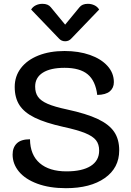

<svg xmlns="http://www.w3.org/2000/svg" viewBox="-20 -976 687 1005"><path d="M46 -167Q46 -204 68 -225.5Q90 -247 137 -247Q138 -165 188 -122Q238 -79 328 -79Q410 -79 454.5 -107Q499 -135 499 -188Q499 -221 482.5 -242Q466 -263 425.5 -279.5Q385 -296 311 -312Q217 -333 162 -360Q107 -387 82 -425.5Q57 -464 57 -521Q57 -577 89.5 -619.5Q122 -662 181 -685.5Q240 -709 318 -709Q392 -709 450.5 -688.5Q509 -668 542.5 -631Q576 -594 576 -546Q576 -516 555 -498Q534 -480 489 -479Q480 -553 439 -587Q398 -621 318 -621Q244 -621 204 -595.5Q164 -570 164 -523Q164 -490 179 -469Q194 -448 229.5 -432.5Q265 -417 331 -403Q433 -381 492 -353Q551 -325 577.5 -286Q604 -247 604 -189Q604 -97 528.5 -44Q453 9 325 9Q239 9 175.5 -14.5Q112 -38 79 -78Q46 -118 46 -167ZM396 -938Q410 -956 440 -956Q458 -956 474 -948.5Q490 -941 499 -926L354 -775Q341 -760 321 -760Q301 -760 288 -775L143 -926Q152 -941 168 -948.5Q184 -956 202 -956Q232 -956 246 -938L321 -847Z"/></svg>

Font: K2D Medium
Style: Regular
Weight: 500
Designer: Katatrad Aksorn Co.,Ltd.
Foundry: Cadson Demak Co.,Ltd.
Version: Version 1.000; ttfautohint (v1.6)